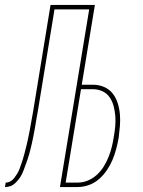

<svg xmlns="http://www.w3.org/2000/svg" viewBox="-58 -755 578 775"><path d="M184 0 302 -717H162L94 -302Q92 -291 90 -280.5Q88 -270 86.5 -259.5Q85 -249 83 -238.5Q81 -228 79 -217.5Q77 -207 75 -196.5Q73 -186 70.5 -175.5Q68 -165 65.5 -154.5Q63 -144 60 -133.5Q57 -123 53.5 -112.5Q50 -102 46 -91.5Q42 -81 38.5 -71Q35 -61 30 -51Q25 -41 18 -32Q11 -23 2.5 -15Q-6 -7 -16.5 -3.5Q-27 0 -38 0L-35 -18Q-25 -18 -16 -23Q-7 -28 -0.5 -36.5Q6 -45 11.5 -54Q17 -63 20.5 -72.5Q24 -82 27.5 -92Q31 -102 34 -111.5Q37 -121 39.5 -130.5Q42 -140 44.5 -150Q47 -160 49.5 -170Q52 -180 54 -189.5Q56 -199 58 -209Q60 -219 62 -229Q64 -239 65.5 -248.5Q67 -258 69 -268Q71 -278 72.5 -287.5Q74 -297 76 -307L146 -735H325L272 -413H317Q341 -413 362 -404Q383 -395 396.5 -378Q410 -361 417 -339Q424 -317 426 -293.5Q428 -270 426 -246Q424 -222 421 -199Q417 -176 411 -153.5Q405 -131 396 -109.5Q387 -88 373 -67.5Q359 -47 341 -31.5Q323 -16 300.5 -8Q278 0 255 0ZM256 -18Q276 -18 296 -26Q316 -34 332.5 -49Q349 -64 360.5 -82.5Q372 -101 380 -121Q388 -141 393 -161Q398 -181 401 -201Q405 -223 407 -244Q409 -265 407.5 -285.5Q406 -306 401 -325.5Q396 -345 385 -361.5Q374 -378 356 -386.5Q338 -395 316 -395H269L207 -18Z"/></svg>

Font: Iosevka Thin
Style: Italic
Weight: 100
Italic angle: -9°
Monospace: yes
Designer: Belleve Invis
Foundry: Belleve Invis
Version: Version 32.5.0; ttfautohint (v1.8.4)